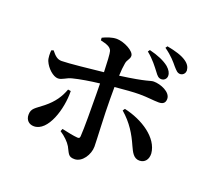

<svg xmlns="http://www.w3.org/2000/svg" viewBox="-144 -987 1288 1209"><g transform="rotate(20 500.0 -383.0)"><path d="M768 -642C784 -620 794 -609 813 -609C832 -609 847 -624 847 -643C847 -663 837 -680 816 -699C785 -724 740 -743 683 -757L674 -744C719 -708 748 -668 768 -642ZM865 -714C885 -692 894 -680 914 -680C936 -682 946 -700 946 -715C944 -738 934 -756 909 -773C880 -793 837 -806 779 -817L770 -804C821 -768 846 -737 865 -714ZM786 -152C802 -118 818 -80 858 -80C895 -80 916 -109 914 -148C905 -250 785 -328 662 -355L652 -341C719 -283 755 -222 786 -152ZM284 -347C265 -295 236 -250 180 -205C129 -164 104 -157 104 -113C104 -79 126 -56 160 -56C254 -56 306 -224 303 -344ZM100 -543C98 -524 98 -490 106 -472C123 -431 167 -391 199 -391C227 -391 247 -413 284 -422C331 -434 398 -445 460 -452L461 -381C462 -296 463 -150 459 -98C458 -84 452 -82 441 -83C415 -85 377 -93 336 -102L329 -85C363 -63 391 -35 405 -11C428 32 429 51 471 51C523 51 563 -13 563 -66C563 -105 553 -277 553 -380V-462C616 -468 678 -473 716 -473C775 -473 809 -466 847 -466C876 -466 891 -478 891 -505C891 -551 820 -579 775 -579C749 -579 742 -564 556 -539C557 -572 560 -601 564 -623C568 -651 586 -658 586 -682C586 -713 515 -751 464 -752C431 -752 395 -738 371 -726L372 -709C414 -699 440 -691 449 -666C454 -651 457 -591 459 -527C376 -518 230 -502 184 -502C155 -502 138 -518 114 -548Z"/></g></svg>

Font: Noto Serif KR
Style: Bold
Weight: 700
Designer: Ryoko NISHIZUKA 西塚涼子 (kana & ideographs); Frank Grießhammer (Latin, Greek & Cyrillic); Wenlong ZHANG 张文龙 (bopomofo); San
Foundry: Adobe
Version: Version 2.001;hotconv 1.1.0;makeotfexe 2.6.0